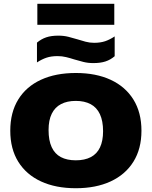

<svg xmlns="http://www.w3.org/2000/svg" viewBox="-20 -990 804 1018"><path d="M382 8Q275.5 8 197.5 -28Q119.5 -64 77 -132.2Q34.5 -200.5 34.5 -297Q34.5 -394 76.8 -462.5Q119 -531 197 -567Q275 -603 382 -603Q489 -603 567 -566.8Q645 -530.5 687.5 -462Q730 -393.5 730 -297Q730 -201 687.5 -132.8Q645 -64.5 566.8 -28.2Q488.5 8 382 8ZM382 -140Q429 -140 461.5 -157Q494 -174 510.2 -208.5Q526.5 -243 526.5 -294.5Q526.5 -348.5 509.8 -384.5Q493 -420.5 460.5 -437.8Q428 -455 382 -455Q336 -455 303.8 -438.2Q271.5 -421.5 254.5 -387.2Q237.5 -353 237.5 -300.5Q237.5 -245.5 254 -209.8Q270.5 -174 302.8 -157Q335 -140 382 -140ZM475 -655.5Q446 -655.5 421.5 -661.8Q397 -668 373.5 -675Q352 -682 330.5 -687.2Q309 -692.5 285 -692.5Q251.5 -692.5 226.8 -684.2Q202 -676 176 -659V-764Q198.5 -783 225 -792Q251.5 -801 289 -801Q318 -801 342.8 -794.8Q367.5 -788.5 390.5 -781.5Q412.5 -774.5 434 -768.8Q455.5 -763 479 -763Q512.5 -763 537.5 -771.5Q562.5 -780 588 -797V-692Q566 -673 539.2 -664.2Q512.5 -655.5 475 -655.5ZM178 -858.5V-970H586V-858.5Z"/></svg>

Font: Encode Sans SC SemiExpanded ExtraBold
Style: Regular
Weight: 800
Width: 6
Designer: Multiple Designers
Foundry: Impallari Type
Version: Version 3.002